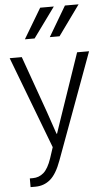

<svg xmlns="http://www.w3.org/2000/svg" viewBox="-65 -824 594 1094"><g transform="rotate(-5 232.0 -277.0)"><path d="M248 -612.3 349.6 -784.2H427.7L303.7 -612.3ZM105.5 -612.3 208 -784.2H286.1L161.1 -612.3ZM9.8 -512.7H79.1L194.3 -189.5Q216.8 -126 238.3 -60.5H241.2Q249 -85 264.2 -128.9Q279.3 -172.9 285.2 -190.4L395.5 -512.7H463.9L241.2 92.8Q213.9 168 177.7 198.7Q141.6 229.5 91.8 229.5H64.5V179.7H82Q117.2 179.7 143.6 156.7Q169.9 133.8 189.5 76.2L210 13.7Z"/></g></svg>

Font: Gothic A1 Light
Style: Regular
Weight: 300
Version: Version 2.50